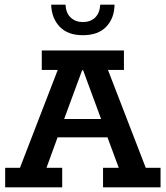

<svg xmlns="http://www.w3.org/2000/svg" viewBox="-20 -798 706 818"><path d="M2 0V-83H65L226 -500H158V-583H508V-500H440L601 -83H664V0H419V-83H486L426 -245L462 -213H206L237 -245L178 -83H245V0ZM243 -263 225 -291H437L421 -263L334 -499H330ZM333 -648Q269 -648 234.5 -684Q200 -720 198 -778H259Q261 -742 281.5 -723Q302 -704 333 -704Q365 -704 385 -723Q405 -742 407 -778H468Q467 -720 432.5 -684Q398 -648 333 -648Z"/></svg>

Font: Rokkitt SemiBold
Style: Regular
Weight: 600
Designer: Vernon Adams
Foundry: Vernon Adams
Version: Version 3.103